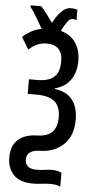

<svg xmlns="http://www.w3.org/2000/svg" viewBox="-67 -896 578 1142"><g transform="rotate(5 222.0 -325.0)"><path d="M311 -857Q332 -857 348 -851V-788Q339 -794 326 -794Q308 -794 292.5 -772Q277 -750 261 -717Q318 -702 349 -658Q380 -614 380 -549Q380 -480 348 -434.5Q316 -389 255 -374V-370Q325 -362 360 -317.5Q395 -273 395 -199Q395 -102 340.5 -50Q286 2 201 4Q120 6 120 61Q120 118 188 118Q216 118 238 114.5Q260 111 280 111Q316 111 338 124V207Q319 195 280 195Q252 195 228 198.5Q204 202 172 202Q97 202 59 163Q21 124 21 60Q21 -12 61 -47.5Q101 -83 173 -85Q233 -86 263 -114.5Q293 -143 293 -205Q293 -268 258.5 -297.5Q224 -327 150 -327H97V-414H149Q216 -415 247.5 -444Q279 -473 279 -536Q279 -635 184 -635Q152 -635 125 -622.5Q98 -610 78 -589L34 -661Q83 -707 146 -719Q138 -734 124.5 -757Q111 -780 96.5 -803.5Q82 -827 69 -843V-853H132Q148 -836 165.5 -813Q183 -790 204 -760Q225 -801 251.5 -829Q278 -857 311 -857Z"/></g></svg>

Font: Noto Sans ExtraCondensed Medium
Style: Regular
Weight: 500
Width: 2
Designer: Monotype Design Team
Foundry: Monotype Imaging Inc.
Version: Version 2.013; ttfautohint (v1.8.4.7-5d5b)